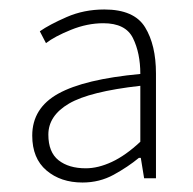

<svg xmlns="http://www.w3.org/2000/svg" viewBox="-20 -827 408 405"><path d="M154 -442Q108 -442 78 -467.5Q48 -493 48 -541Q48 -599 103 -629.5Q158 -660 276 -671Q276 -715 260.5 -746.5Q245 -778 198 -778Q164 -778 129.5 -764Q95 -750 77 -736L64 -761Q84 -775 120.5 -791Q157 -807 200 -807Q263 -807 286 -769.5Q309 -732 309 -672V-451H284L277 -494H273Q250 -475 220 -458.5Q190 -442 154 -442ZM161 -472Q187 -472 216 -485.5Q245 -499 276 -528V-646Q169 -634 125.5 -608.5Q82 -583 82 -543Q82 -506 103.5 -489Q125 -472 161 -472Z"/></svg>

Font: Noto Sans SC Thin Thin
Style: Regular
Weight: 250
Version: Version 2.004-H2;hotconv 1.0.118;makeotfexe 2.5.65603